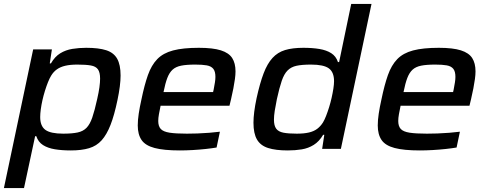

<svg xmlns="http://www.w3.org/2000/svg" viewBox="-22 -763 2502 984"><path d="M-2 201 148 -510H244L233 -438H239Q259 -473 287 -490Q315 -507 349 -512.5Q383 -518 420 -518Q484 -518 522.5 -505.5Q561 -493 578.5 -462Q596 -431 596 -376Q596 -351 592 -319.5Q588 -288 580 -250Q564 -173 544.5 -123Q525 -73 499 -44Q473 -15 434.5 -3.5Q396 8 341 8Q295 8 259 2Q223 -4 198.5 -19.5Q174 -35 164 -65H158L101 201ZM302 -78Q347 -78 375.5 -84Q404 -90 421.5 -108Q439 -126 451 -161Q463 -196 476 -255Q484 -290 487.5 -315.5Q491 -341 491 -360Q491 -392 480 -407.5Q469 -423 443.5 -427.5Q418 -432 374 -432Q338 -432 312.5 -426Q287 -420 269.5 -407.5Q252 -395 240 -375Q232 -362 224 -342Q216 -322 208.5 -298Q201 -274 195.5 -249.5Q190 -225 187 -202.5Q184 -180 184 -163Q184 -117 210.5 -97.5Q237 -78 302 -78Z M900 8Q818 8 770.5 -4.5Q723 -17 703.5 -45.5Q684 -74 684 -120Q684 -147 689 -180.5Q694 -214 703 -254Q718 -327 736 -378Q754 -429 784 -460Q814 -491 865 -504.5Q916 -518 997 -518Q1069 -518 1110 -505Q1151 -492 1168 -465.5Q1185 -439 1185 -397Q1185 -380 1182 -358Q1179 -336 1174 -310Q1169 -284 1162 -254L1154 -221H801Q796 -197 792.5 -177.5Q789 -158 789 -143Q789 -116 802 -102Q815 -88 847 -83Q879 -78 936 -78Q960 -78 990 -79Q1020 -80 1050.5 -82.5Q1081 -85 1105 -88L1088 -7Q1065 -3 1032.5 0.5Q1000 4 965.5 6Q931 8 900 8ZM816 -291H1070L1073 -304Q1077 -325 1079.5 -340.5Q1082 -356 1082 -369Q1082 -397 1071 -410.5Q1060 -424 1037.5 -428Q1015 -432 979 -432Q934 -432 906.5 -426.5Q879 -421 862.5 -406Q846 -391 835.5 -363.5Q825 -336 816 -291Z M1453 8Q1391 8 1352 -4.5Q1313 -17 1295 -48Q1277 -79 1277 -134Q1277 -159 1281 -190.5Q1285 -222 1293 -260Q1310 -337 1329 -387Q1348 -437 1374.5 -466Q1401 -495 1439 -506.5Q1477 -518 1533 -518Q1579 -518 1615 -512Q1651 -506 1675.5 -490.5Q1700 -475 1710 -445H1716L1778 -743H1882L1725 0H1629L1640 -72H1634Q1614 -38 1586 -20.5Q1558 -3 1524.5 2.5Q1491 8 1453 8ZM1499 -78Q1536 -78 1561.5 -84Q1587 -90 1604 -103Q1621 -116 1633 -135Q1641 -148 1649 -168.5Q1657 -189 1664.5 -213Q1672 -237 1677.5 -261.5Q1683 -286 1686.5 -308.5Q1690 -331 1690 -347Q1690 -393 1663.5 -412.5Q1637 -432 1572 -432Q1526 -432 1498 -426Q1470 -420 1452 -402Q1434 -384 1422 -349Q1410 -314 1397 -255Q1390 -221 1386 -195Q1382 -169 1382 -150Q1382 -119 1393.5 -103.5Q1405 -88 1430.5 -83Q1456 -78 1499 -78Z M2130 8Q2048 8 2000.5 -4.5Q1953 -17 1933.5 -45.5Q1914 -74 1914 -120Q1914 -147 1919 -180.5Q1924 -214 1933 -254Q1948 -327 1966 -378Q1984 -429 2014 -460Q2044 -491 2095 -504.5Q2146 -518 2227 -518Q2299 -518 2340 -505Q2381 -492 2398 -465.5Q2415 -439 2415 -397Q2415 -380 2412 -358Q2409 -336 2404 -310Q2399 -284 2392 -254L2384 -221H2031Q2026 -197 2022.5 -177.5Q2019 -158 2019 -143Q2019 -116 2032 -102Q2045 -88 2077 -83Q2109 -78 2166 -78Q2190 -78 2220 -79Q2250 -80 2280.5 -82.5Q2311 -85 2335 -88L2318 -7Q2295 -3 2262.5 0.5Q2230 4 2195.5 6Q2161 8 2130 8ZM2046 -291H2300L2303 -304Q2307 -325 2309.5 -340.5Q2312 -356 2312 -369Q2312 -397 2301 -410.5Q2290 -424 2267.5 -428Q2245 -432 2209 -432Q2164 -432 2136.5 -426.5Q2109 -421 2092.5 -406Q2076 -391 2065.5 -363.5Q2055 -336 2046 -291Z"/></svg>

Font: Saira SemiExpanded Medium
Style: Italic
Weight: 500
Width: 6
Italic angle: -12°
Designer: Hector Gatti with collaboration of the Omnibus-Type team
Foundry: Omnibus-Type
Version: Version 1.101